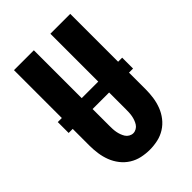

<svg xmlns="http://www.w3.org/2000/svg" viewBox="-218 -831 936 936"><g transform="rotate(-45 250.0 -363.5)"><path d="M250 8Q222 8 194.5 2Q167 -4 143 -19Q119 -34 101.5 -56.5Q84 -79 74 -105Q64 -131 60 -159Q56 -187 56 -215V-330H28V-405H56V-735H193V-405H307V-735H444V-405H472V-330H444V-215Q444 -187 440 -159Q436 -131 426 -105Q416 -79 398.5 -56.5Q381 -34 357 -19Q333 -4 305.5 2Q278 8 250 8ZM250 -106Q261 -106 271.5 -112Q282 -118 288 -127.5Q294 -137 298 -148Q302 -159 304 -170Q306 -181 306.5 -192.5Q307 -204 307 -215V-330H193V-215Q193 -204 193.5 -192.5Q194 -181 196 -170Q198 -159 202 -148Q206 -137 212 -127.5Q218 -118 228.5 -112Q239 -106 250 -106Z"/></g></svg>

Font: Iosevka SS18 Heavy
Style: Regular
Weight: 900
Monospace: yes
Designer: Belleve Invis
Foundry: Belleve Invis
Version: Version 25.1.1; ttfautohint (v1.8.4)